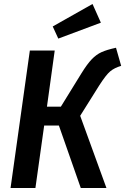

<svg xmlns="http://www.w3.org/2000/svg" viewBox="-20 -945 629 965"><path d="M589 -614Q555 -604 534 -586.5Q513 -569 479 -516L383 -363L515 0H386L276 -314H202L158 0H33L130 -691H255L216 -409H286L389 -576Q418 -623 441 -647Q464 -671 490.5 -683Q517 -695 563 -705ZM487 -831 273 -751 245 -812 445 -925Z"/></svg>

Font: Fira Sans Condensed Medium
Style: Italic
Weight: 500
Width: 3
Italic angle: -8°
Designer: bBox Type GmbH & Carrois Corporate GbR & Edenspiekermann AG
Foundry: bBox Type GmbH & Carrois Corporate GbR & Edenspiekermann AG
Version: Version 4.301